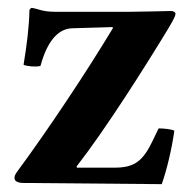

<svg xmlns="http://www.w3.org/2000/svg" viewBox="-20 -466 492 489"><path d="M61 -446C59 -446 55 -442 55 -440C54 -395 48 -350 40 -301C49 -297 71 -295 83 -298C103 -371 134 -393 164 -394L266 -397L268 -395C200 -282 102 -135 26 -32C17 -20 17 -17 17 -12C17 -5 25 0 40 0L392 3C404 -31 417 -83 424 -133C418 -137 396 -139 384 -139L370 -110C345 -57 324 -39 272 -39H176L175 -42C249 -137 349 -295 409 -394C424 -419 427 -427 427 -431C427 -435 422 -438 415 -438C410 -438 342 -436 313 -436H120C88 -436 79 -443 61 -446Z"/></svg>

Font: Libertinus Serif
Style: Bold
Weight: 700
Designer: Philipp H. Poll, Khaled Hosny
Foundry: Caleb Maclennan
Version: Version 7.050;RELEASE